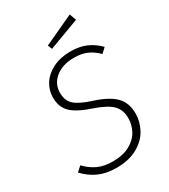

<svg xmlns="http://www.w3.org/2000/svg" viewBox="-214 -980 962 1092"><g transform="rotate(-30 267.5 -433.5)"><path d="M506 -619 475 -590Q442 -623 406.5 -638Q371 -653 324 -653Q248 -653 201.5 -615.5Q155 -578 155 -518Q155 -468 186.5 -439.5Q218 -411 297 -386Q385 -358 427 -316.5Q469 -275 469 -203Q469 -150 442.5 -101Q416 -52 360 -20.5Q304 11 221 11Q155 11 105.5 -11.5Q56 -34 17 -76L49 -105Q83 -69 124 -50Q165 -31 221 -31Q289 -31 334 -56Q379 -81 399.5 -120Q420 -159 420 -202Q420 -256 387.5 -288.5Q355 -321 277 -348Q185 -378 146 -415Q107 -452 107 -516Q107 -563 132.5 -603.5Q158 -644 207.5 -669Q257 -694 324 -694Q382 -694 426 -675Q470 -656 506 -619ZM426 -878 442 -834 241 -759 230 -787Z"/></g></svg>

Font: Fira Sans ExtraLight
Style: Italic
Weight: 275
Italic angle: -8°
Designer: Carrois Corporate & Edenspiekermann AG
Foundry: Carrois Corporate GbR & Edenspiekermann AG
Version: Version 4.203